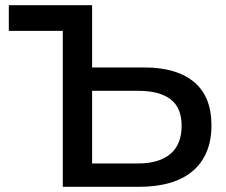

<svg xmlns="http://www.w3.org/2000/svg" viewBox="-20 -720 872 740"><path d="M536 -460Q660.5 -460 727.8 -404Q795 -348 795 -237Q795 -178.5 776.2 -134.2Q757.5 -90 721.8 -60Q686 -30 634.2 -15Q582.5 0 516 0H222V-601H14V-700H335V-460ZM512 -90Q593.5 -90 636.8 -126.8Q680 -163.5 680 -235Q680 -305 637.2 -337.5Q594.5 -370 512 -370H335V-90Z"/></svg>

Font: Argentum Sans
Style: Regular
Weight: 400
Designer: Julieta Ulanovsky, Owen Earl, Chris M. Simpson, Rasmus Andersson, Cristiano Sobral
Foundry: The Argentum Sans Project Authors
Version: Version 3.135; ttfautohint (v1.8.4.7-5d5b-dirty)